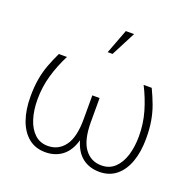

<svg xmlns="http://www.w3.org/2000/svg" viewBox="-136 -916 1082 1067"><g transform="rotate(20 405.5 -382.0)"><path d="M238.8 10.3Q179.7 10.3 139.2 -22.9Q98.6 -56.2 77.6 -115.2Q56.6 -174.3 56.6 -252.4Q56.6 -310.5 64.5 -356Q72.3 -401.4 87.4 -442.4Q102.5 -483.4 124 -528.3H171.9Q138.2 -462.4 118.4 -393.8Q98.6 -325.2 98.6 -251Q98.6 -188 114.5 -137.2Q130.4 -86.4 161.9 -56.9Q193.4 -27.3 240.2 -27.3Q302.7 -27.3 340.1 -77.9Q377.4 -128.4 377.4 -235.4V-376H420.4V-235.4Q420.4 -128.4 457.3 -77.9Q494.1 -27.3 557.1 -27.3Q604 -27.3 635.5 -56.9Q667 -86.4 682.9 -137.2Q698.7 -188 698.7 -251Q698.7 -324.7 679 -393.3Q659.2 -461.9 625.5 -528.3H673.3Q694.8 -482.9 710 -441.9Q725.1 -400.9 732.9 -355.5Q740.7 -310.1 740.7 -252.4Q740.7 -174.3 719.7 -115.2Q698.7 -56.2 658 -22.9Q617.2 10.3 558.6 10.3Q499.5 10.3 458.3 -21.5Q417 -53.2 398.4 -118.2Q379.9 -53.2 338.6 -21.5Q297.4 10.3 238.8 10.3ZM375.5 -630.9 430.2 -775.4H479L404.3 -630.9Z"/></g></svg>

Font: Roboto Slab ExtraLight
Style: Regular
Weight: 250
Designer: Google
Version: Version 2.000; ttfautohint (v1.8.1.43-b0c9)